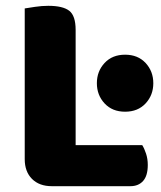

<svg xmlns="http://www.w3.org/2000/svg" viewBox="-20 -637 553 660"><path d="M65 -442H240V-6L158 3Q115 3 90 -22Q65 -47 65 -90ZM158 3V-138H469Q476 -127 482 -109Q488 -91 488 -70Q488 -33 472 -15Q456 3 428 3ZM240 -211H65V-608Q77 -610 100.5 -613.5Q124 -617 146 -617Q196 -617 218 -600Q240 -583 240 -534ZM313 -351Q313 -392 339.5 -420.5Q366 -449 410 -449Q454 -449 480.5 -420.5Q507 -392 507 -351Q507 -310 480.5 -281.5Q454 -253 410 -253Q366 -253 339.5 -281.5Q313 -310 313 -351Z"/></svg>

Font: Baloo Tamma 2 ExtraBold
Style: Regular
Weight: 800
Designer: Divya Kowshik, Shuchita Grover and Ek Type
Foundry: Ek Type
Version: Version 1.700